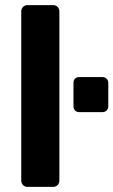

<svg xmlns="http://www.w3.org/2000/svg" viewBox="-20 -730 443 750"><path d="M88 0Q77 0 70 -7Q63 -14 63 -25V-685Q63 -696 70 -703Q77 -710 88 -710H188Q198 -710 205 -703Q212 -696 212 -685V-25Q212 -14 205 -7Q198 0 188 0ZM290 -292Q279 -292 273 -298.5Q267 -305 267 -315V-406Q267 -416 273 -422.5Q279 -429 290 -429H380Q390 -429 396.5 -422.5Q403 -416 403 -406V-315Q403 -305 396.5 -298.5Q390 -292 380 -292Z"/></svg>

Font: Rubik SemiBold
Style: Regular
Weight: 600
Designer: Hubert and Fischer
Foundry: Hubert and Fischer
Version: Version 2.300;gftools[0.9.30]